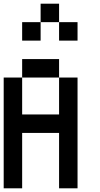

<svg xmlns="http://www.w3.org/2000/svg" viewBox="-20 -1120 540 1040"><path d="M0 -100V-700H100V-500H300V-700H400V-100H300V-400H100V-100ZM100 -700V-800H300V-700ZM100 -900V-1000H200V-900ZM300 -1100V-1000H200V-1100ZM300 -1000H400V-900H300Z"/></svg>

Font: GalmuriMono9 Regular
Style: Regular
Weight: 400
Designer: Lee Minseo (quiple)
Version: Version 2.399;hotconv 1.1.1;makeotfexe 2.6.0 DEVELOPMENT